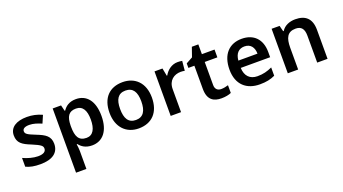

<svg xmlns="http://www.w3.org/2000/svg" viewBox="-65 -1309 3928 2197"><g transform="rotate(-20 1899.0 -210.5)"><path d="M450 -157C450 -250 391 -285 294 -323C196 -362 171 -376 171 -410C171 -440 200 -457 254 -457C304 -457 352 -440 402 -419L442 -512C382 -539 324 -552 258 -552C131 -552 47 -501 47 -404C47 -313 99 -278 203 -237C308 -193 326 -176 326 -144C326 -108 297 -85 228 -85C171 -85 101 -105 48 -130V-23C98 0 148 10 224 10C369 10 450 -48 450 -157Z M856 -552C774 -552 727 -515 697 -470H691L673 -542H571V240H697V20C697 -6 693 -38 689 -63H697C726 -25 773 10 853 10C980 10 1067 -87 1067 -272C1067 -457 983 -552 856 -552ZM820 -450C901 -450 938 -386 938 -274C938 -162 901 -93 822 -93C726 -93 697 -157 697 -273V-289C699 -397 731 -450 820 -450Z M1681 -272C1681 -452 1574 -552 1424 -552C1264 -552 1165 -452 1165 -272C1165 -92 1273 10 1421 10C1581 10 1681 -92 1681 -272ZM1294 -272C1294 -387 1332 -450 1422 -450C1513 -450 1552 -387 1552 -272C1552 -157 1513 -92 1423 -92C1332 -92 1294 -157 1294 -272Z M2095 -552C2021 -552 1964 -505 1932 -448H1926L1908 -542H1811V0H1937V-281C1937 -386 2010 -435 2090 -435C2104 -435 2126 -433 2139 -430L2150 -547C2136 -550 2112 -552 2095 -552Z M2460 -91C2418 -91 2388 -115 2388 -166V-447H2542V-542H2388V-661H2309L2269 -546L2189 -502V-447H2262V-165C2262 -28 2335 10 2428 10C2475 10 2520 1 2547 -12V-106C2522 -98 2491 -91 2460 -91Z M2874 -552C2724 -552 2624 -452 2624 -267C2624 -82 2736 10 2895 10C2975 10 3027 -2 3081 -27V-128C3022 -101 2971 -87 2901 -87C2809 -87 2755 -144 2752 -242H3110V-306C3110 -461 3020 -552 2874 -552ZM2874 -459C2951 -459 2987 -405 2988 -330H2755C2762 -415 2806 -459 2874 -459Z M3527 -552C3459 -552 3394 -527 3359 -471H3352L3334 -542H3237V0H3363V-265C3363 -384 3394 -450 3495 -450C3564 -450 3595 -409 3595 -328V0H3721V-353C3721 -493 3648 -552 3527 -552Z"/></g></svg>

Font: Noto Sans Bengali UI SemiBold
Style: Regular
Weight: 600
Designer: Jelle Bosma - Monotype Design Team
Foundry: Monotype Imaging Inc.
Version: Version 2.003